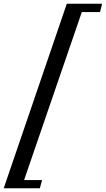

<svg xmlns="http://www.w3.org/2000/svg" viewBox="-54 -831 571 1036"><path d="M-34 185 306.5 -811H497L485.5 -766H387.5L76 140.5H173L161 185Z"/></svg>

Font: Libre Caslon Condensed SemiBold Italic
Style: Regular
Weight: 600
Italic angle: -22.583°
Designer: Pablo Impallari, Rodrigo Fuenzalida, Katja Schimmel, Ertekin Erdin
Foundry: Pablo Impallari, Rodrigo Fuenzalida
Version: Version 2.000; ttfautohint (v1.8.4.7-5d5b);gftools[0.9.33]